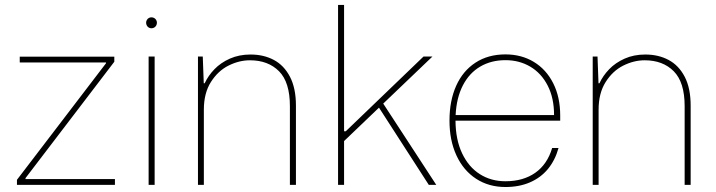

<svg xmlns="http://www.w3.org/2000/svg" viewBox="-20 -750 2905 779"><path d="M443.8 -499.5 412.6 -496.6H60.1V-520H443.8ZM48.8 -20.5 80.6 -23.4H446.3V0H48.8ZM443.8 -499.5 80.1 -22.9 48.8 -20.5 412.6 -496.6ZM418.5 -505.9V-490.2H410.2V-505.9ZM83.5 -34.2V-15.6H71.3V-34.2Z M607.4 -520.5V0H583V-520.5ZM572.8 -657.7Q572.8 -663.6 575.7 -668.7Q578.6 -673.8 583.5 -676.8Q588.4 -679.7 594.2 -679.7Q600.6 -679.7 605.7 -676.8Q610.8 -673.8 613.8 -668.7Q616.7 -663.6 616.7 -657.7Q616.7 -651.9 613.8 -646.5Q610.8 -641.1 605.7 -638.2Q600.6 -635.3 594.2 -635.3Q588.4 -635.3 583.5 -638.2Q578.6 -641.1 575.7 -646.5Q572.8 -651.9 572.8 -657.7Z M806.6 -415 807.1 -336.9V0H783.2V-520.5H802.7ZM994.1 -505.4Q950.2 -505.4 907.2 -483.9Q864.3 -462.4 835.7 -417.2Q807.1 -372.1 807.1 -305.2L805.7 -412.1H810.5Q824.7 -442.9 850.1 -469.2Q875.5 -495.6 912.8 -512.2Q950.2 -528.8 996.6 -528.8Q1049.8 -528.8 1091.1 -506.8Q1132.3 -484.9 1156.5 -438.5Q1180.7 -392.1 1180.7 -321.3V0H1156.2V-319.3Q1156.2 -416.5 1112.1 -460.9Q1067.9 -505.4 994.1 -505.4Z M1376 -217.3H1382.8L1698.2 -520.5H1734.4L1531.2 -326.2L1522 -317.4L1376 -177.7ZM1505.9 -331.5H1533.7L1750 0H1719.7ZM1376 -730V0H1351.6V-730Z M1803.7 -260.7Q1803.7 -341.3 1830.8 -401.9Q1857.9 -462.4 1909.2 -495.8Q1960.4 -529.3 2030.8 -529.3Q2095.7 -529.3 2146 -498.8Q2196.3 -468.3 2224.6 -412.1Q2252.9 -356 2252.9 -281.2V-260.3H1828.1Q1828.6 -183.1 1855 -127.7Q1881.3 -72.3 1926.8 -43.5Q1972.2 -14.6 2030.8 -14.6Q2103 -14.6 2151.9 -49.1Q2200.7 -83.5 2220.2 -149.4H2246.1Q2232.4 -100.1 2203.4 -64.7Q2174.3 -29.3 2130.6 -10.3Q2086.9 8.8 2030.8 8.8Q1962.9 8.8 1911.4 -24.9Q1859.9 -58.6 1831.8 -119.6Q1803.7 -180.7 1803.7 -260.7ZM2030.8 -505.9Q1972.7 -505.9 1928.2 -479.7Q1883.8 -453.6 1857.9 -403.3Q1832 -353 1828.6 -283.2H2228Q2228 -352.5 2202.1 -402.8Q2176.3 -453.1 2131.6 -479.5Q2086.9 -505.9 2030.8 -505.9Z M2408.2 -415 2408.7 -336.9V0H2384.8V-520.5H2404.3ZM2595.7 -505.4Q2551.8 -505.4 2508.8 -483.9Q2465.8 -462.4 2437.3 -417.2Q2408.7 -372.1 2408.7 -305.2L2407.2 -412.1H2412.1Q2426.3 -442.9 2451.7 -469.2Q2477.1 -495.6 2514.4 -512.2Q2551.8 -528.8 2598.1 -528.8Q2651.4 -528.8 2692.6 -506.8Q2733.9 -484.9 2758.1 -438.5Q2782.2 -392.1 2782.2 -321.3V0H2757.8V-319.3Q2757.8 -416.5 2713.6 -460.9Q2669.4 -505.4 2595.7 -505.4Z"/></svg>

Font: Wand UI Pro
Style: Regular
Weight: 400
Designer: Andreas Faust
Version: Version 1.003;FEAKit 1.0